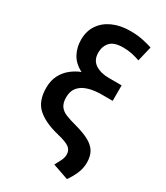

<svg xmlns="http://www.w3.org/2000/svg" viewBox="-233 -872 1001 1159"><g transform="rotate(30 267.5 -293.0)"><path d="M435 190 325 152Q339 127 349.5 105.5Q360 84 360 63Q360 33 338 16Q316 -1 254 -16Q154 -40 102.5 -86.5Q51 -133 51 -225Q51 -277 71 -314.5Q91 -352 122.5 -376.5Q154 -401 188 -414Q135 -441 111.5 -485Q88 -529 88 -582Q88 -642 117.5 -685.5Q147 -729 199.5 -752.5Q252 -776 321 -776Q373 -776 414 -766.5Q455 -757 475 -750L450 -646Q423 -656 395 -662Q367 -668 333 -668Q269 -668 243 -639Q217 -610 217 -567Q217 -514 254.5 -489.5Q292 -465 350 -465H438V-357H357Q335 -357 306 -353Q277 -349 249 -337Q221 -325 202.5 -300.5Q184 -276 184 -235Q184 -197 199.5 -175Q215 -153 245 -141Q275 -129 317 -118Q381 -101 419 -79.5Q457 -58 473.5 -28.5Q490 1 490 44Q490 85 473.5 122Q457 159 435 190Z"/></g></svg>

Font: Ubuntu Sans
Style: Bold
Weight: 700
Designer: Dalton Maag Ltd
Foundry: Dalton Maag Ltd
Version: Version 1.006; ttfautohint (v1.8.4.7-5d5b)